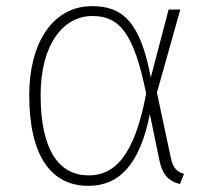

<svg xmlns="http://www.w3.org/2000/svg" viewBox="-20 -593 687 624"><path d="M279 -573C152 -573 75 -454 75 -284C75 -85 147 11 267 11C367 11 434 -57 467 -222L499 -68C510 -19 535 -2 565 5L578 -28C559 -33 542 -44 535 -81L490 -292L566 -562H528L470 -341C436 -523 378 -573 279 -573ZM280 -541C368 -541 415 -486 455 -289C416 -79 348 -23 268 -23C173 -23 112 -103 112 -284C112 -449 186 -541 280 -541Z"/></svg>

Font: Glow Sans SC Normal ExtraLight
Style: Regular
Weight: 200
Designer: Ryoko NISHIZUKA (kana, bopomofo & ideographs); Paul D. Hunt (Latin, Greek & Cyrillic); Sandoll Communications, Soo-young
Version: Version 0.93